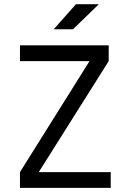

<svg xmlns="http://www.w3.org/2000/svg" viewBox="-20 -914 626 934"><path d="M77.1 0V-76.7L415.5 -616.7H77.1V-693.4H508.8V-616.7L168.5 -76.7H518.6V0ZM241.2 -771.5 349.6 -893.6H460.9L335 -771.5Z"/></svg>

Font: Cascadia Code NF SemiLight
Style: Regular
Weight: 350
Monospace: yes
Designer: Aaron Bell
Foundry: Saja Typeworks
Version: Version 2404.023; ttfautohint (v1.8.4)